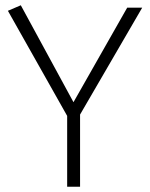

<svg xmlns="http://www.w3.org/2000/svg" viewBox="-20 -709 570 729"><path d="M284 0V-274L520 -680H463L259 -321L59 -689L10 -668L235 -269V0Z"/></svg>

Font: Catamaran Thin Thin
Style: Regular
Weight: 250
Version: Version 2.000